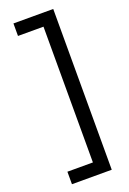

<svg xmlns="http://www.w3.org/2000/svg" viewBox="-184 -798 745 1111"><g transform="rotate(-20 189.0 -243.0)"><path d="M55 252V175H212V-661H55V-738H300V252Z"/></g></svg>

Font: Gantari Medium
Style: Regular
Weight: 500
Designer: Anugrah Pasau
Foundry: Lafontype
Version: Version 1.000; ttfautohint (v1.8.4.7-5d5b)